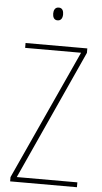

<svg xmlns="http://www.w3.org/2000/svg" viewBox="-61 -947 521 985"><g transform="rotate(5 200.0 -455.0)"><path d="M201 -910C181 -910 175 -893 175 -877C175 -859 182 -844 200 -844C218 -844 226 -858 226 -877C226 -893 221 -910 201 -910ZM374 0V-25H62L365 -691V-714H47V-689H335L30 -22V0Z"/></g></svg>

Font: Noto Sans Arabic UI Cn Th
Style: Regular
Weight: 100
Width: 3
Designer: Monotype Design Team, Nadine Chahine and Nizar Qandah
Foundry: Monotype Imaging Inc.
Version: Version 2.010